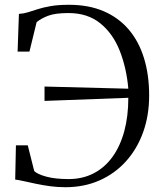

<svg xmlns="http://www.w3.org/2000/svg" viewBox="-20 -771 670 802"><path d="M253 11Q220 11 189 6.8Q158 2.5 130.8 -3.2Q103.5 -9 81 -14Q58.5 -19 43.5 -21L46.5 -164H96L123 -56.5Q136 -43.5 173.2 -33.2Q210.5 -23 266.5 -23Q324.5 -23 370.8 -46.8Q417 -70.5 449.5 -115.2Q482 -160 499 -222.5Q516 -285 516 -362.5L166 -349.5V-409.5L516 -400.5Q508.5 -487 480.2 -558.8Q452 -630.5 399 -673.5Q346 -716.5 266 -716.5Q211.5 -716.5 182 -705.5Q152.5 -694.5 133 -678.5L103 -555.5H53.5L59 -713Q78.5 -714 97 -719.8Q115.5 -725.5 138 -732.8Q160.5 -740 191.8 -745.5Q223 -751 268 -751Q350 -751 412.2 -724.5Q474.5 -698 517 -648.5Q559.5 -599 581.2 -529Q603 -459 603 -372Q603 -288.5 577.8 -218.5Q552.5 -148.5 506 -97Q459.5 -45.5 395.2 -17.2Q331 11 253 11Z"/></svg>

Font: Merriweather 96pt Light
Style: Regular
Weight: 300
Version: Version 2.100